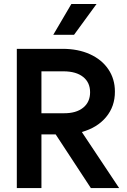

<svg xmlns="http://www.w3.org/2000/svg" viewBox="-20 -955 646 975"><path d="M65.4 -707H297.9Q376.5 -707 436.8 -679.7Q497.1 -652.3 530.3 -603Q563.5 -553.7 563.5 -490.2Q564 -415 519 -360.8Q474.1 -306.6 395.5 -284.7L585 0H441.4L262.7 -272.5H190.4V0H65.4ZM303.7 -379.9Q366.7 -379.4 402.1 -408Q437.5 -436.5 437.5 -486.3Q437.5 -536.1 402.3 -564.2Q367.2 -592.3 303.7 -592.8H190.4V-379.9ZM250.5 -778.3 342.3 -934.6H470.2L356 -778.3Z"/></svg>

Font: Wanted Sans SemiBold
Style: Regular
Weight: 600
Designer: Original Design by Kil Hyung-jin and Kang Hanbin, Wanted Lab, Inc; Hangeul from Source Han Sans by Jang Soo-young and Ka
Foundry: Wanted Lab, Inc.
Version: Version 1.003